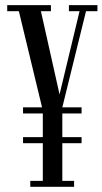

<svg xmlns="http://www.w3.org/2000/svg" viewBox="-20 -720 395 740"><path d="M96.7 0V-22.9H145V-168H68.8V-191.4H145V-282.7H68.8V-306.2H142.1L52.7 -676.8H7.8V-700.2H176.3V-676.8H137.7L209.5 -356L286.6 -676.8H245.6V-700.2H355.5V-676.8H311.5L220.2 -306.2H294.4V-282.7H220.2V-191.4H294.4V-168H220.2V-22.9H265.6V0Z"/></svg>

Font: Imbue
Style: Regular
Weight: 400
Designer: Tyler Finck
Foundry: Etcetera Type Company
Version: Version 0.910